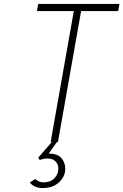

<svg xmlns="http://www.w3.org/2000/svg" viewBox="-20 -720 626 974"><path d="M237 0 354.5 -664H167.5L174 -700H586L579.5 -664H391.5L274 0ZM197 234Q174 234 157.5 226.2Q141 218.5 131 206L159 188Q165 194 175.2 199.5Q185.5 205 201 205Q236.5 205 256.2 184.2Q276 163.5 276 135Q276 112.5 261.2 98.2Q246.5 84 221 84Q211.5 84 201.8 85.8Q192 87.5 182 92L174 80L243 0H269L227 59Q271.5 59 291.2 81.8Q311 104.5 311 136Q311 175.5 279.5 204.8Q248 234 197 234Z"/></svg>

Font: Overpass Thin
Style: Italic
Weight: 250
Italic angle: -10°
Designer: Delve Withrington, Dave Bailey, Thomas Jockin
Foundry: Delve Fonts LLC
Version: Version 4.000